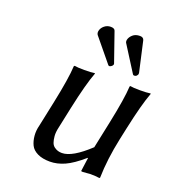

<svg xmlns="http://www.w3.org/2000/svg" viewBox="-124 -754 779 861"><g transform="rotate(20 265.5 -324.0)"><path d="M260.7 -651.9Q278.8 -651.9 282.2 -641.1L330.6 -502Q331.1 -501.5 331.1 -498Q329.6 -491.7 323.7 -487.8Q317.9 -483.9 314.9 -483.9Q310.5 -483.9 308.6 -486.8L217.8 -597.2Q212.4 -605.5 214.8 -616.2Q217.8 -630.4 230.7 -641.1Q243.7 -651.9 260.7 -651.9ZM397.9 -658.2Q415 -658.2 418 -644L450.2 -501V-495.1Q449.7 -491.7 445.3 -486.8Q440.9 -481.9 433.6 -481.9Q429.7 -481.9 427.2 -484.9L350.6 -606Q346.2 -611.8 348.1 -622.1Q351.1 -635.3 363.8 -646.7Q376.5 -658.2 397.9 -658.2ZM363.8 -64Q315.4 -22 279.8 -6.1Q244.1 9.8 210 9.8Q174.3 9.8 150.6 -1.7Q127 -13.2 117.7 -32.2Q108.4 -51.3 106.2 -75.7Q104 -100.1 110.8 -126L136.7 -249Q162.1 -370.1 165 -429.2L168 -432.1Q181.2 -429.2 215.3 -429.2Q231 -429.2 243.2 -429.9Q255.4 -430.7 259.8 -431.6L264.6 -432.1L265.1 -429.2Q243.2 -372.1 216.8 -249L195.8 -149.9Q189.5 -123.5 191.2 -105Q192.9 -86.4 197.3 -74.7Q201.7 -63 210.9 -56.4Q220.2 -49.8 228.8 -47.4Q237.3 -44.9 247.6 -44.9Q296.4 -44.9 375.5 -119.1L402.8 -249Q428.2 -370.1 431.2 -429.2L433.6 -432.1Q446.8 -429.2 481 -429.2Q496.6 -429.2 509 -429.9Q521.5 -430.7 526.4 -431.6L530.8 -432.1L531.2 -429.2Q509.3 -372.1 482.9 -249L470.7 -191.9Q448.7 -88.9 446.8 0L444.3 2.9Q425.3 0 400.4 0Q392.6 0 365.2 2.9Q360.8 2.9 358.6 2.2Q356.4 1.5 356.9 0L365.7 -64Z"/></g></svg>

Font: Linux Biolinum G
Style: Italic
Weight: 400
Italic angle: -12°
Designer: Philipp H. Poll
Foundry: Philipp H. Poll
Version: Version 0.5.1